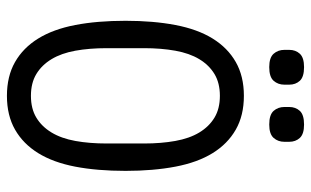

<svg xmlns="http://www.w3.org/2000/svg" viewBox="-196 -712 919 568"><g transform="rotate(90 264.0 -427.5)"><path d="M178 -764Q150 -764 138.5 -777Q127 -790 127 -809V-823Q127 -842 138.5 -854.5Q150 -867 178 -867Q207 -867 218.5 -854.5Q230 -842 230 -823V-809Q230 -790 218.5 -777Q207 -764 178 -764ZM348 -764Q319 -764 307.5 -777Q296 -790 296 -809V-823Q296 -842 307.5 -854.5Q319 -867 348 -867Q376 -867 387.5 -854.5Q399 -842 399 -823V-809Q399 -790 387.5 -777Q376 -764 348 -764ZM263 12Q205 12 163 -12Q121 -36 93.5 -80.5Q66 -125 53.5 -190Q41 -255 41 -339Q41 -421 53.5 -486.5Q66 -552 93.5 -596.5Q121 -641 163 -665Q205 -689 263 -689Q321 -689 363 -665Q405 -641 432.5 -596.5Q460 -552 472.5 -486.5Q485 -421 485 -339Q485 -255 472.5 -190Q460 -125 432.5 -80.5Q405 -36 363 -12Q321 12 263 12ZM263 -59Q301 -59 327.5 -75Q354 -91 371.5 -120Q389 -149 396.5 -190.5Q404 -232 404 -283V-394Q404 -444 396.5 -486Q389 -528 371.5 -557Q354 -586 327.5 -602Q301 -618 263 -618Q225 -618 198.5 -602Q172 -586 154.5 -557Q137 -528 129.5 -486Q122 -444 122 -394V-283Q122 -232 129.5 -190.5Q137 -149 154.5 -120Q172 -91 198.5 -75Q225 -59 263 -59Z"/></g></svg>

Font: PlemolJP
Style: Regular
Weight: 400
Monospace: yes
Version: v2.0.4; ttfautohint (v1.8.4.7-5d5b-dirty) -l 6 -r 45 -G 200 